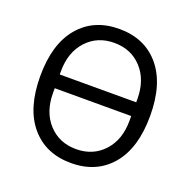

<svg xmlns="http://www.w3.org/2000/svg" viewBox="-128 -835 964 972"><g transform="rotate(20 354.0 -349.0)"><path d="M570.5 -82Q491 12 354 12Q217 12 137.5 -82Q58 -176 58 -349Q58 -522 137.5 -616Q217 -710 354 -710Q491 -710 570.5 -616Q650 -522 650 -349Q650 -176 570.5 -82ZM560 -291V-316H148V-291Q148 -188 205.5 -125.5Q263 -63 354 -63Q445 -63 502.5 -125.5Q560 -188 560 -291ZM148 -407V-390H560V-407Q560 -510 502.5 -572.5Q445 -635 354 -635Q263 -635 205.5 -572.5Q148 -510 148 -407Z"/></g></svg>

Font: Aneliza
Style: Regular
Weight: 400
Designer: Mike Abbink, Paul van der Laan, Pieter van Rosmalen
Foundry: Bold Monday
Version: Version 3.0